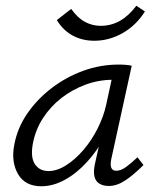

<svg xmlns="http://www.w3.org/2000/svg" viewBox="-20 -643 545 669"><path d="M124 6Q67 6 42.5 -37Q18 -80 30 -140Q41 -198 75.5 -248Q110 -298 160.5 -336.5Q211 -375 270.5 -396.5Q330 -418 393 -418Q408 -418 419 -417Q430 -416 439 -414L368 -90Q359 -48 385 -48Q401 -48 419 -61Q437 -74 459 -95L480 -68Q445 -33 416 -14Q387 5 359 5Q340 5 326.5 -3Q313 -11 309 -28.5Q305 -46 311 -73L349 -243L386 -277Q374 -221 347 -170Q320 -119 283.5 -79Q247 -39 206 -16.5Q165 6 124 6ZM149 -47Q179 -47 211 -67.5Q243 -88 271.5 -121.5Q300 -155 320.5 -196Q341 -237 350 -278L374 -389L407 -362Q400 -364 391 -364.5Q382 -365 373 -365Q324 -365 278 -348Q232 -331 194 -301.5Q156 -272 129.5 -231Q103 -190 94 -140Q86 -94 102 -70.5Q118 -47 149 -47ZM309 -501Q267 -501 233.5 -519Q200 -537 178 -573L228 -612Q251 -580 276.5 -566.5Q302 -553 331 -553Q367 -553 398 -570.5Q429 -588 455 -623L485 -603Q454 -554 407 -527.5Q360 -501 309 -501Z"/></svg>

Font: Ysabeau Office
Style: Italic
Weight: 400
Italic angle: -12°
Designer: Christian Thalmann (Catharsis Fonts)
Version: Version 2.001;gftools[0.9.30]; featfreeze: tnum,lnum,ss02